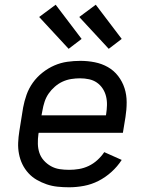

<svg xmlns="http://www.w3.org/2000/svg" viewBox="-20 -786 640 814"><path d="M273 8Q248 8 224 5.5Q200 3 178 -4.5Q156 -12 136 -23.5Q116 -35 100.5 -52Q85 -69 75 -89.5Q65 -110 60.5 -133.5Q56 -157 57 -181Q58 -205 62 -230L78 -330Q83 -357 92.5 -384Q102 -411 119 -435Q136 -459 160 -478Q184 -497 210.5 -508.5Q237 -520 265 -524Q293 -528 321 -528Q352 -528 382 -522Q412 -516 437.5 -501.5Q463 -487 481 -463.5Q499 -440 508 -412Q517 -384 517 -352.5Q517 -321 512 -290L501 -223H144L143 -218Q140 -197 140.5 -176.5Q141 -156 147 -138Q153 -120 166 -105.5Q179 -91 196 -81.5Q213 -72 232.5 -69Q252 -66 273 -66Q294 -66 315 -69.5Q336 -73 356 -82.5Q376 -92 393 -107.5Q410 -123 422 -141L496 -108Q478 -80 452.5 -57Q427 -34 397.5 -19Q368 -4 336 2Q304 8 273 8ZM156 -297H429L430 -302Q433 -321 433.5 -340.5Q434 -360 429.5 -378Q425 -396 415 -411Q405 -426 390.5 -436Q376 -446 357.5 -450Q339 -454 319 -454Q301 -454 282 -451Q263 -448 245.5 -440Q228 -432 212.5 -418.5Q197 -405 186 -389Q175 -373 169 -354.5Q163 -336 160 -318ZM441 -579 316 -714 386 -766 496 -621ZM271 -579 146 -714 216 -766 326 -621Z"/></svg>

Font: Zed Sans Extended
Style: Italic
Weight: 400
Width: 7
Italic angle: -9°
Designer: Belleve Invis
Foundry: Belleve Invis
Version: Version 1.0.0; ttfautohint (v1.8.4)